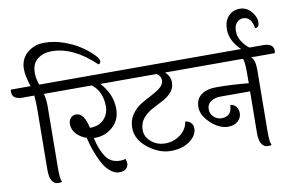

<svg xmlns="http://www.w3.org/2000/svg" viewBox="-138 -1083 1926 1256"><g transform="rotate(-10 825.0 -455.0)"><path d="M85 -651Q61 -723 61 -767Q61 -835 108 -875Q155 -915 221 -915Q287 -915 350 -892.5Q413 -870 458 -840Q503 -810 532.5 -780Q562 -750 562 -734Q562 -718 547 -714Q403 -852 259 -852Q204 -852 165.5 -822.5Q127 -793 127 -730Q127 -693 142 -651H237Q270 -651 288.5 -638.5Q307 -626 307 -609Q307 -592 303 -586H162Q172 -546 172 -502L168 -85Q168 -17 179 1Q168 5 157 5Q98 5 98 -92L102 -501Q102 -540 98 -586H21Q-48 -586 -48 -635Q-48 -645 -46 -651Z M632 -651Q701 -651 701 -603Q701 -595 698 -586H537Q611 -505 611 -408Q611 -335 561 -290Q511 -245 445 -245H433Q451 -164 483.5 -116.5Q516 -69 579 -69Q601 -69 613 -75Q620 -61 620 -42.5Q620 -24 605 -9.5Q590 5 559.5 5Q529 5 499 -20Q469 -45 448 -87Q408 -164 388 -254Q347 -268 321 -296Q295 -324 295 -363Q295 -385 309 -401Q323 -417 345 -417Q398 -417 420 -315H425Q482 -316 514.5 -351Q547 -386 547 -435Q547 -533 481 -586H295Q226 -586 226 -635Q226 -645 228 -651Z M1078 -651Q1110 -651 1128.5 -638Q1147 -625 1147 -603Q1147 -595 1144 -586H967Q1000 -555 1000 -515.5Q1000 -476 975 -449Q950 -422 914.5 -404Q879 -386 843 -366.5Q807 -347 782 -316Q757 -285 757 -240Q757 -195 796 -162Q835 -129 889 -129Q943 -129 987.5 -161Q1032 -193 1041 -247Q1062 -246 1077 -231.5Q1092 -217 1092 -193Q1092 -147 1042.5 -110.5Q993 -74 916 -74Q839 -74 765.5 -131.5Q692 -189 692 -267Q692 -316 717.5 -353.5Q743 -391 779 -413Q815 -435 851 -453Q887 -471 912.5 -492Q938 -513 938 -540.5Q938 -568 911 -586H691Q621 -586 621 -635Q621 -642 624 -651Z M1490 -92 1493 -368H1296Q1258 -368 1232 -350Q1206 -332 1206 -300Q1206 -268 1228.5 -247.5Q1251 -227 1280 -227Q1309 -227 1327 -242.5Q1345 -258 1347 -281Q1351 -291 1349 -303Q1373 -301 1387.5 -284Q1402 -267 1402 -238.5Q1402 -210 1378 -187.5Q1354 -165 1313 -165Q1254 -165 1198 -217.5Q1142 -270 1142 -324Q1142 -378 1179 -405.5Q1216 -433 1279 -433Q1378 -433 1494 -422V-498Q1494 -570 1483 -586H1136Q1066 -586 1066 -635Q1066 -642 1069 -651H1629Q1698 -651 1698 -603Q1698 -590 1695 -586H1538Q1564 -568 1564 -497L1560 -85Q1560 -15 1571 1Q1560 5 1549 5Q1490 5 1490 -92Z M1530 -847Q1506 -847 1488 -827.5Q1470 -808 1470 -771.5Q1470 -735 1491 -702.5Q1512 -670 1541 -649Q1536 -635 1520 -635Q1490 -635 1452 -686Q1414 -737 1414 -793Q1414 -849 1444 -880.5Q1474 -912 1519 -912Q1564 -912 1594.5 -877Q1625 -842 1625 -805.5Q1625 -769 1597 -769Q1586 -847 1530 -847Z"/></g></svg>

Font: Laila
Style: Regular
Weight: 400
Designer: Hitesh Malaviya
Foundry: Indian Type Foundry
Version: Version 1.302;PS 1.0;hotconv 1.0.78;makeotf.lib2.5.61930; tt